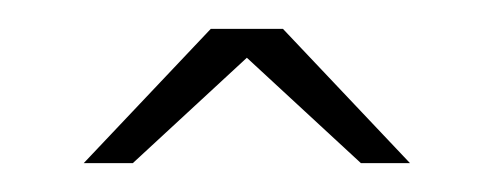

<svg xmlns="http://www.w3.org/2000/svg" viewBox="-20 -761 341 133"><path d="M38 -648 126 -741H176L264 -648H230L151 -721L72 -648Z"/></svg>

Font: Smooch Sans Thin
Style: Regular
Weight: 400
Version: Version 1.010